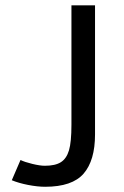

<svg xmlns="http://www.w3.org/2000/svg" viewBox="-20 -696 472 731"><path d="M341.8 -184.1Q341.8 -85 298.3 -34.9Q254.9 15.1 151.9 15.1Q123 15.1 86.9 8.1Q50.8 1 24.9 -9.8L58.1 -86.9Q73.7 -79.1 103 -72Q132.3 -64.9 150.9 -64.9Q190.4 -64.9 211.9 -78.6Q233.4 -92.3 242.7 -123.8Q252 -155.3 252 -221.2V-675.8H341.8Z"/></svg>

Font: ClearSansRegular
Style: Regular
Weight: 400
Foundry: Intel Corporation
Version: Version 1.00